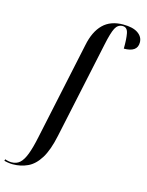

<svg xmlns="http://www.w3.org/2000/svg" viewBox="-280 -857 908 1185"><g transform="rotate(15 174.5 -265.0)"><path d="M-80 240Q-94 240 -110 237.5Q-126 235 -135 232L-132 222Q-125 225 -113 227.5Q-101 230 -90 230Q-59 230 -38 211.5Q-17 193 -0.5 150Q16 107 31 34L163 -586Q181 -676 228.5 -723Q276 -770 357 -770Q419 -770 451.5 -747.5Q484 -725 484 -689Q484 -627 398 -627Q399 -688 392 -724Q385 -760 356 -760Q325 -760 309 -729.5Q293 -699 277 -622L145 -3Q125 93 92 146Q59 199 15 219.5Q-29 240 -80 240Z"/></g></svg>

Font: Noto Serif Display SemiCondensed Medium
Style: Italic
Weight: 500
Width: 4
Italic angle: -12°
Designer: Monotype Design Team
Foundry: Monotype Imaging Inc.
Version: Version 2.009